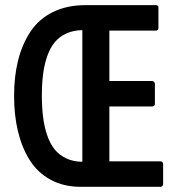

<svg xmlns="http://www.w3.org/2000/svg" viewBox="-20 -719 658 739"><path d="M290 0Q224.6 0 174.6 -27.3Q124.5 -54.7 94.2 -103Q64 -151.4 49.1 -213.6Q34.2 -275.9 34.2 -350.1Q34.2 -424.8 49.6 -486.3Q64.9 -547.9 96.7 -596.4Q128.4 -645 182.6 -672.1Q236.8 -699.2 309.1 -699.2H580.1Q589.8 -699.2 589.8 -689V-610.8Q589.8 -606.9 587.2 -604Q584.5 -601.1 580.1 -601.1H400.9V-407.2H565.9Q569.3 -407.2 572.8 -403.8Q576.2 -400.4 576.2 -397V-318.8Q576.2 -314.5 573 -311.8Q569.8 -309.1 565.9 -309.1H400.9V-98.1H598.1Q601.6 -98.1 604.7 -95Q607.9 -91.8 607.9 -87.9V-9.8Q607.9 -5.9 604.7 -2.9Q601.6 0 598.1 0ZM296.9 -603Q261.7 -602.5 234.6 -589.8Q207.5 -577.1 189.9 -555.4Q172.4 -533.7 161.4 -501.7Q150.4 -469.7 145.8 -433.1Q141.1 -396.5 141.1 -351.1Q141.1 -305.7 145.8 -268.6Q150.4 -231.4 161.4 -199Q172.4 -166.5 189.9 -144.5Q207.5 -122.6 234.6 -109.6Q261.7 -96.7 296.9 -96.2Z"/></svg>

Font: Fragment Mono SemBd
Style: Regular
Weight: 600
Designer: Wei Huang based on Nimbus Sans by URW Studio, based on Helvetica by Max Miedinger.
Foundry: Wei Huang
Version: Version 1.011